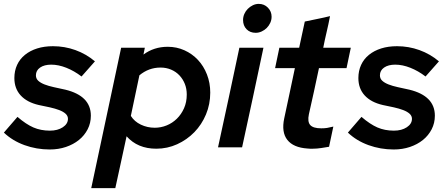

<svg xmlns="http://www.w3.org/2000/svg" viewBox="-31 -759 2302 989"><path d="M-11 -76Q6 -96 24 -116.5Q42 -137 59 -157Q103 -119 141 -102.5Q179 -86 226 -86Q266 -86 292.5 -103.5Q319 -121 319 -147Q319 -162 307 -173Q295 -184 274 -192Q253 -200 226 -206Q199 -212 169 -218Q108 -232 75.5 -267.5Q43 -303 43 -357Q43 -394 57 -424.5Q71 -455 97.5 -476.5Q124 -498 160.5 -509.5Q197 -521 242 -521Q302 -521 357.5 -501Q413 -481 458 -443L389 -365Q351 -394 310.5 -410Q270 -426 233 -426Q197 -426 175.5 -411Q154 -396 154 -371Q154 -354 166 -343Q178 -332 198.5 -324Q219 -316 246.5 -310Q274 -304 306 -297Q437 -265 437 -163Q437 -125 420.5 -93Q404 -61 375.5 -38Q347 -15 308.5 -2Q270 11 225 11Q157 11 95 -11.5Q33 -34 -11 -76Z M439 210Q477 28 516 -151.5Q555 -331 593 -513H715Q713 -504 711.5 -495.5Q710 -487 708 -478Q762 -518 833 -518Q879 -518 919 -500Q959 -482 988.5 -450.5Q1018 -419 1035 -375.5Q1052 -332 1052 -282Q1052 -222 1030 -169.5Q1008 -117 970 -78Q932 -39 881.5 -16Q831 7 774 7Q678 7 621 -57Q607 10 592 77Q577 144 563 210ZM796 -411Q735 -411 687 -371Q676 -319 665 -266.5Q654 -214 643 -162Q661 -133 694.5 -117Q728 -101 766 -101Q798 -101 827.5 -113Q857 -125 880 -147.5Q903 -170 917 -201.5Q931 -233 931 -272Q931 -302 921 -327Q911 -352 893 -371Q875 -390 850 -400.5Q825 -411 796 -411Z M1286 -590Q1257 -590 1239 -608.5Q1221 -627 1221 -656Q1221 -672 1227.5 -687Q1234 -702 1245.5 -713.5Q1257 -725 1271.5 -732Q1286 -739 1302 -739Q1330 -739 1349 -719.5Q1368 -700 1368 -673Q1368 -656 1361 -641Q1354 -626 1343 -615Q1332 -604 1317 -597Q1302 -590 1286 -590ZM1326 -513Q1299 -384 1271.5 -256.5Q1244 -129 1216 0H1092Q1120 -129 1147.5 -256.5Q1175 -384 1202 -513Z M1433 -149Q1447 -214 1460.5 -278Q1474 -342 1488 -408H1386Q1391 -434 1397 -460.5Q1403 -487 1408 -513H1510Q1518 -547 1524.5 -580.5Q1531 -614 1539 -648Q1571 -655 1604 -661.5Q1637 -668 1669 -676Q1661 -634 1651.5 -594Q1642 -554 1634 -513H1776Q1771 -487 1765 -460.5Q1759 -434 1754 -408H1612Q1599 -348 1586.5 -289Q1574 -230 1560 -170Q1552 -132 1567 -115Q1582 -98 1624 -98Q1641 -98 1653.5 -100Q1666 -102 1686 -107Q1681 -81 1675 -55Q1669 -29 1664 -3Q1647 0 1624 3.5Q1601 7 1581 7Q1573 7 1566 7Q1559 7 1552 6Q1480 1 1449 -38.5Q1418 -78 1433 -149Z M1761 -76Q1778 -96 1796 -116.5Q1814 -137 1831 -157Q1875 -119 1913 -102.5Q1951 -86 1998 -86Q2038 -86 2064.5 -103.5Q2091 -121 2091 -147Q2091 -162 2079 -173Q2067 -184 2046 -192Q2025 -200 1998 -206Q1971 -212 1941 -218Q1880 -232 1847.5 -267.5Q1815 -303 1815 -357Q1815 -394 1829 -424.5Q1843 -455 1869.5 -476.5Q1896 -498 1932.5 -509.5Q1969 -521 2014 -521Q2074 -521 2129.5 -501Q2185 -481 2230 -443L2161 -365Q2123 -394 2082.5 -410Q2042 -426 2005 -426Q1969 -426 1947.5 -411Q1926 -396 1926 -371Q1926 -354 1938 -343Q1950 -332 1970.5 -324Q1991 -316 2018.5 -310Q2046 -304 2078 -297Q2209 -265 2209 -163Q2209 -125 2192.5 -93Q2176 -61 2147.5 -38Q2119 -15 2080.5 -2Q2042 11 1997 11Q1929 11 1867 -11.5Q1805 -34 1761 -76Z"/></svg>

Font: Rosa Sans SemiBold
Style: Italic
Weight: 600
Italic angle: -12°
Designer: Pentagram / MCKL
Foundry: Pentagram / MCKL
Version: Version 1.005;September 16, 2019;FontCreator 11.5.0.2425 64-